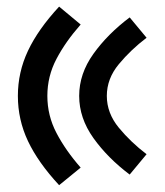

<svg xmlns="http://www.w3.org/2000/svg" viewBox="-20 -625 485 566"><path d="M32.7 -342.3Q32.7 -412.1 62.5 -475.3Q92.3 -538.6 154.3 -605.5L217.8 -552.7Q173.3 -502.4 146.5 -451.4Q119.6 -400.4 119.6 -342.3Q119.6 -284.2 146.5 -232.9Q173.3 -181.6 217.8 -130.9L154.3 -79.1Q92.3 -146 62.5 -209Q32.7 -272 32.7 -342.3ZM213.4 -342.3Q213.4 -407.7 255.4 -466.3Q297.4 -524.9 362.3 -573.7L412.1 -513.7Q365.7 -478.5 330.3 -435.8Q294.9 -393.1 294.9 -342.3Q294.9 -291.5 330.3 -248.5Q365.7 -205.6 412.1 -170.4L362.3 -110.4Q297.4 -159.2 255.4 -218Q213.4 -276.9 213.4 -342.3Z"/></svg>

Font: Estedad-FD SemiBold
Style: Regular
Weight: 600
Designer: Amin Abedi
Version: Version 7.3